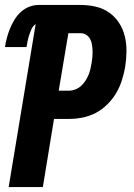

<svg xmlns="http://www.w3.org/2000/svg" viewBox="-21 -755 541 775"><path d="M152 0H14L123 -658Q112 -650 106.5 -638Q101 -626 97 -614Q93 -602 90.5 -589.5Q88 -577 86 -565H-1Q2 -584 7 -603Q12 -622 19.5 -640Q27 -658 37.5 -675.5Q48 -693 63.5 -707Q79 -721 97.5 -728Q116 -735 135 -735H304Q336 -735 366 -728Q396 -721 420 -704Q444 -687 460 -662Q476 -637 483 -607.5Q490 -578 489.5 -546.5Q489 -515 484 -483Q479 -456 470.5 -429.5Q462 -403 447.5 -378.5Q433 -354 411.5 -333Q390 -312 365 -299Q340 -286 312.5 -280.5Q285 -275 258 -275H197ZM216 -389H258Q270 -389 283 -394Q296 -399 306 -408Q316 -417 323.5 -428.5Q331 -440 336 -452Q341 -464 344 -476.5Q347 -489 349 -502Q351 -514 352 -526.5Q353 -539 352.5 -551.5Q352 -564 350 -576Q348 -588 342.5 -598Q337 -608 327 -614.5Q317 -621 305 -621H255Z"/></svg>

Font: Iosevka Heavy
Style: Italic
Weight: 900
Italic angle: -9°
Monospace: yes
Designer: Belleve Invis
Foundry: Belleve Invis
Version: Version 32.5.0; ttfautohint (v1.8.4)